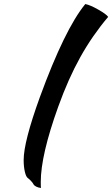

<svg xmlns="http://www.w3.org/2000/svg" viewBox="-20 -850 551 943"><path d="M96.2 -64Q96.2 -153.3 175.8 -373Q297.9 -707 398.9 -830.1Q422.4 -825.7 462.4 -803Q502.4 -780.3 511.2 -767.1Q433.1 -674.8 374.3 -569.1Q315.4 -463.4 266.1 -326.2Q180.2 -87.9 180.2 43.9Q180.2 68.4 181.2 73.2Q168 71.8 157.5 66.4Q147 61 144 54.2Q141.6 48.8 132.6 39.1Q123.5 29.3 117.2 24.9Q107.9 19 102.1 -6.3Q96.2 -31.7 96.2 -64Z"/></svg>

Font: Kaushan Script
Style: Regular
Weight: 400
Designer: Pablo Impallari
Foundry: Pablo Impallari
Version: Version 1.002